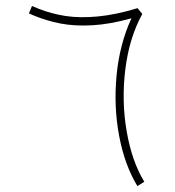

<svg xmlns="http://www.w3.org/2000/svg" viewBox="-20 -617 580 638"><path d="M459.5 -13Q418.2 -80.5 400.9 -181Q383.5 -281.5 396.4 -386.2Q409.2 -491 452.8 -570.6L437.1 -589.9Q364.7 -567.9 305.1 -562.3Q245.5 -556.7 198.3 -563.8Q151.1 -571 107.9 -588.1Q97.1 -592.2 86.3 -597.1L76 -572.4Q82.7 -569.7 89.5 -566.5Q133.5 -548.1 180.8 -538.9Q228 -529.7 286.9 -533Q345.8 -536.4 416.8 -556.2Q377.2 -470.3 367.4 -366.7Q357.5 -263 375.9 -165.5Q394.3 -67.9 436.6 1.3Z"/></svg>

Font: Arad-VF Thin Dots1
Style: Regular
Weight: 100
Designer: Mohammad Darvishi
Version: Version 1.000;August 30, 2024;FontCreator 15.0.0.2992 64-bit